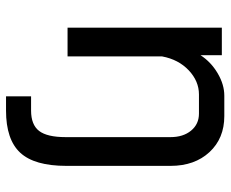

<svg xmlns="http://www.w3.org/2000/svg" viewBox="-82 -464 746 621"><g transform="rotate(90 290.5 -154.0)"><path d="M292 118H338Q384 118 404 92Q424 66 424 6V-333Q424 -374 403 -399.5Q382 -425 348 -425H286Q243 -425 208 -392Q173 -359 163 -306V0H70V-499H159V-430Q181 -464 217.5 -485.5Q254 -507 290 -507H356Q428 -507 472.5 -459Q517 -411 517 -333V4Q517 107 474.5 153Q432 199 338 199H292Z"/></g></svg>

Font: Bai Jamjuree Medium
Style: Regular
Weight: 500
Version: Version 1.000; ttfautohint (v1.6)